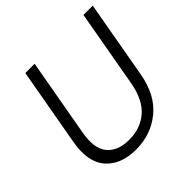

<svg xmlns="http://www.w3.org/2000/svg" viewBox="-181 -858 1023 1023"><g transform="rotate(-45 330.5 -346.0)"><path d="M73 -260 151 -699H221L143 -260Q124 -156 165 -106Q206 -56 292 -56Q377 -56 434.5 -106Q492 -156 511 -260L589 -699H659L581 -260Q558 -128 475.5 -60.5Q393 7 280 7Q167 7 108 -60.5Q49 -128 73 -260Z"/></g></svg>

Font: Poppins Light
Style: Italic
Weight: 300
Italic angle: -10°
Designer: Ninad Kale (Devanagari), Jonny Pinhorn (Latin)
Foundry: Indian Type Foundry
Version: Version 3.200;PS 1.000;hotconv 16.6.54;makeotf.lib2.5.65590